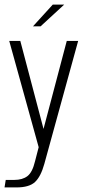

<svg xmlns="http://www.w3.org/2000/svg" viewBox="-28 -649 375 839"><path d="M-8.2 170 -2.9 137.2H34.4Q70.2 137.2 91.9 120.6Q113.7 103.9 125.2 55.2L141 -5.8L12.4 -470H60.8L162.5 -84.5L163.5 -73.2H160.9L161.9 -84.5L263.7 -470H313.5L165.7 67.2Q150.3 122.8 124.9 146.4Q99.5 170 44 170ZM116 -533.8 202.5 -628.8H252.4L149.2 -533.8Z"/></svg>

Font: Smooch Sans Thin
Style: Regular
Weight: 100
Designer: Robert E. Leuschke
Foundry: Robert E. Leuschke
Version: Version 1.010